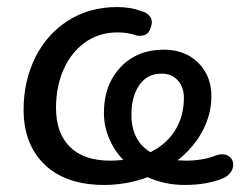

<svg xmlns="http://www.w3.org/2000/svg" viewBox="-20 -516 697 545"><path d="M47 -205Q47 -285 79.5 -351.5Q112 -418 172.5 -457Q233 -496 313 -496Q349 -496 380 -485Q395 -481 403 -472.5Q411 -464 411 -453Q411 -446 408 -438Q403 -422 393 -417.5Q383 -413 368 -415Q344 -424 314 -424Q260 -424 220.5 -395Q181 -366 160 -317.5Q139 -269 139 -210Q139 -138 178.5 -99Q218 -60 293 -60Q306 -60 330 -62Q304 -89 289.5 -123.5Q275 -158 275 -196Q275 -275 322 -325Q369 -375 445 -375Q505 -375 542.5 -338Q580 -301 580 -243Q580 -191 554.5 -143.5Q529 -96 484 -61L507 -60Q555 -60 591 -74Q600 -78 611 -78Q625 -78 633.5 -69.5Q642 -61 642 -48Q642 -37 634.5 -26.5Q627 -16 613 -10Q568 9 504 9Q448 9 399 -13Q339 9 276 9Q167 9 107 -48.5Q47 -106 47 -205ZM407 -84Q452 -106 477 -146Q502 -186 502 -238Q502 -269 484.5 -288Q467 -307 438 -307Q398 -307 375.5 -274.5Q353 -242 353 -190Q353 -117 407 -84Z"/></svg>

Font: SN Pro
Style: Italic
Weight: 400
Italic angle: -9°
Designer: Tobias Whetton
Foundry: Supernotes
Version: Version 1.003